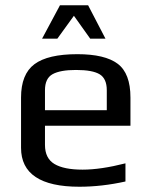

<svg xmlns="http://www.w3.org/2000/svg" viewBox="-20 -700 575 730"><path d="M476 -222H151V-149Q151 -98 187 -76.5Q223 -55 294 -55Q363 -55 457 -79V-10Q367 10 282 10Q60 10 60 -138V-329Q60 -418 111 -456Q162 -494 274 -494Q379 -494 427.5 -457.5Q476 -421 476 -329ZM386 -281V-357Q386 -401 359 -417.5Q332 -434 269 -434Q209 -434 180 -418Q151 -402 151 -357V-281ZM140 -553 208 -680H315L381 -553H323L261 -640L198 -553Z"/></svg>

Font: Play
Style: Regular
Weight: 400
Designer: Jonas Hecksher
Foundry: Jonas Hecksher, Playtypeª, e-types AS
Version: Version 1.002